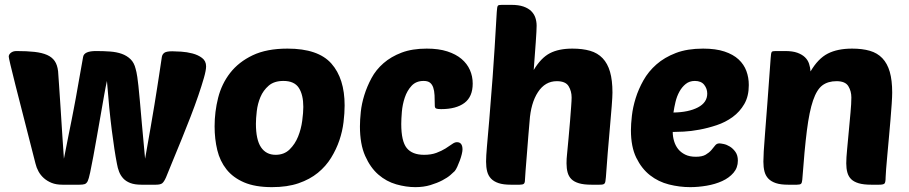

<svg xmlns="http://www.w3.org/2000/svg" viewBox="-20 -760 3739 790"><path d="M577 -107Q590 -180 599.5 -234.5Q609 -289 615.5 -329Q622 -369 626.5 -398Q631 -427 634.5 -449.5Q638 -472 640.5 -489.5Q643 -507 646 -526Q648 -537 656.5 -543Q665 -549 689 -549Q702 -549 725.5 -547.5Q749 -546 772 -540Q795 -534 811.5 -521.5Q828 -509 828 -487Q828 -471 819 -439.5Q810 -408 796 -367Q782 -326 764 -279.5Q746 -233 727.5 -187.5Q709 -142 692 -101Q675 -60 663 -30Q655 -12 647.5 -6Q640 0 621 0H562Q534 0 516 -7Q498 -14 487 -26Q476 -38 470 -53.5Q464 -69 461 -87Q451 -138 440 -224Q429 -310 420 -427Q415 -405 408.5 -368Q402 -331 394.5 -288Q387 -245 379 -200Q371 -155 364 -116.5Q357 -78 351 -50.5Q345 -23 341 -15Q336 -5 328.5 -2.5Q321 0 307 0H237Q211 0 192.5 -7.5Q174 -15 160.5 -27Q147 -39 138.5 -54.5Q130 -70 126 -87Q71 -301 43.5 -410Q16 -519 16 -527Q16 -536 25 -543Q34 -550 48 -550Q91 -550 122 -546.5Q153 -543 173.5 -534Q194 -525 205 -509Q216 -493 219 -467Q220 -453 223 -410Q226 -367 229.5 -312.5Q233 -258 236.5 -202Q240 -146 243 -107Q255 -169 262.5 -206Q270 -243 275 -268Q280 -293 283.5 -312Q287 -331 292 -357Q297 -383 303.5 -422Q310 -461 322 -526Q326 -550 375 -550Q406 -550 433 -548Q460 -546 481 -538.5Q502 -531 517 -516.5Q532 -502 538 -477Q540 -470 541.5 -463Q543 -456 545 -443Q547 -430 549.5 -407Q552 -384 555.5 -345Q559 -306 564 -248Q569 -190 577 -107Z M1099 10Q1030 10 984.5 -9.5Q939 -29 912 -63Q885 -97 874 -142.5Q863 -188 863 -240Q863 -300 877.5 -357.5Q892 -415 927 -460Q962 -505 1019.5 -532.5Q1077 -560 1163 -560Q1289 -560 1343.5 -498.5Q1398 -437 1398 -326Q1398 -295 1393.5 -257.5Q1389 -220 1376.5 -183Q1364 -146 1342.5 -111Q1321 -76 1288 -49Q1255 -22 1208.5 -6Q1162 10 1099 10ZM1146 -427Q1108 -427 1085.5 -407.5Q1063 -388 1051.5 -360.5Q1040 -333 1036.5 -302.5Q1033 -272 1033 -251Q1033 -185 1054 -154Q1075 -123 1114 -123Q1149 -123 1171.5 -145Q1194 -167 1206.5 -198Q1219 -229 1223.5 -263Q1228 -297 1228 -320Q1228 -370 1209.5 -398.5Q1191 -427 1146 -427Z M1725 -123Q1754 -123 1775.5 -131Q1797 -139 1813 -149Q1829 -159 1840 -167Q1851 -175 1860 -175Q1883 -175 1883 -145Q1883 -138 1880 -125.5Q1877 -113 1872 -99.5Q1867 -86 1861.5 -74Q1856 -62 1851 -56Q1846 -51 1833.5 -40Q1821 -29 1800 -18Q1779 -7 1751 1.5Q1723 10 1689 10Q1651 10 1610.5 -1.5Q1570 -13 1537 -41.5Q1504 -70 1482.5 -118.5Q1461 -167 1461 -240Q1461 -266 1464.5 -299.5Q1468 -333 1479 -368.5Q1490 -404 1508.5 -438.5Q1527 -473 1558 -500Q1589 -527 1632.5 -543.5Q1676 -560 1736 -560Q1785 -560 1820.5 -548.5Q1856 -537 1879 -517.5Q1902 -498 1913.5 -472Q1925 -446 1925 -416Q1925 -362 1891 -336.5Q1857 -311 1795 -311Q1780 -311 1774.5 -313.5Q1769 -316 1769 -325Q1769 -349 1768 -368Q1767 -387 1762.5 -400Q1758 -413 1749 -420Q1740 -427 1723 -427Q1692 -427 1673.5 -407Q1655 -387 1645.5 -358.5Q1636 -330 1633.5 -300Q1631 -270 1631 -250Q1631 -179 1653.5 -151Q1676 -123 1725 -123Z M2313 -124Q2316 -157 2319.5 -193Q2323 -229 2325.5 -262Q2328 -295 2330 -321Q2332 -347 2332 -359Q2332 -385 2319.5 -405.5Q2307 -426 2271 -426Q2223 -426 2193.5 -381Q2164 -336 2159 -261Q2157 -240 2154 -202.5Q2151 -165 2148 -126.5Q2145 -88 2142.5 -57.5Q2140 -27 2140 -20Q2140 -8 2135.5 -4Q2131 0 2118 0H2082Q2051 0 2031.5 -6.5Q2012 -13 2000.5 -25Q1989 -37 1984.5 -54.5Q1980 -72 1980 -95Q1980 -117 1983.5 -156.5Q1987 -196 1993 -265.5Q1999 -335 2007 -443Q2015 -551 2024 -711Q2025 -733 2029 -737Q2032 -740 2045 -740H2084Q2114 -740 2134 -733Q2154 -726 2166 -714Q2178 -702 2183 -686.5Q2188 -671 2188 -654Q2188 -636 2184.5 -587Q2181 -538 2176 -472Q2206 -522 2242.5 -541Q2279 -560 2335 -560Q2377 -560 2408 -551Q2439 -542 2459.5 -520.5Q2480 -499 2490 -464.5Q2500 -430 2500 -379Q2500 -363 2497 -324Q2494 -285 2489.5 -235Q2485 -185 2480.5 -130.5Q2476 -76 2473 -31Q2472 -20 2471 -14Q2470 -8 2467.5 -5Q2465 -2 2460 -1Q2455 0 2446 0H2414Q2382 0 2362 -6Q2342 -12 2331 -23Q2320 -34 2315.5 -50.5Q2311 -67 2311 -88Q2311 -98 2311.5 -107Q2312 -116 2313 -124Z M2820 10Q2776 10 2732.5 -1Q2689 -12 2654.5 -39Q2620 -66 2598 -111Q2576 -156 2576 -224Q2576 -249 2580 -284Q2584 -319 2595.5 -356Q2607 -393 2627.5 -429.5Q2648 -466 2681 -495Q2714 -524 2761 -542Q2808 -560 2873 -560Q2925 -560 2961 -548Q2997 -536 3019 -515.5Q3041 -495 3051 -468Q3061 -441 3061 -410Q3061 -364 3042.5 -332Q3024 -300 2994.5 -278.5Q2965 -257 2929 -245Q2893 -233 2858 -226.5Q2823 -220 2793.5 -218.5Q2764 -217 2748 -217Q2748 -198 2753.5 -179.5Q2759 -161 2770 -147Q2781 -133 2799 -124Q2817 -115 2843 -115Q2869 -115 2883.5 -123.5Q2898 -132 2907 -142.5Q2916 -153 2922.5 -161.5Q2929 -170 2940 -170Q2945 -170 2957.5 -167.5Q2970 -165 2983 -157Q2996 -149 3006 -135Q3016 -121 3016 -99Q3016 -70 2998 -49Q2980 -28 2951.5 -15Q2923 -2 2888 4Q2853 10 2820 10ZM2839 -427Q2817 -427 2801.5 -414.5Q2786 -402 2775.5 -383Q2765 -364 2759.5 -341Q2754 -318 2751 -297Q2813 -298 2851.5 -318Q2890 -338 2890 -375Q2890 -395 2877.5 -411Q2865 -427 2839 -427Z M3462 -88Q3462 -110 3465.5 -145.5Q3469 -181 3472.5 -220.5Q3476 -260 3479.5 -297Q3483 -334 3483 -359Q3483 -385 3470.5 -405.5Q3458 -426 3422 -426Q3387 -426 3364 -409Q3341 -392 3325.5 -347Q3310 -302 3300 -223Q3290 -144 3281 -20Q3280 -8 3276 -4Q3272 0 3259 0H3223Q3192 0 3172.5 -6.5Q3153 -13 3141.5 -25Q3130 -37 3125.5 -54.5Q3121 -72 3121 -95Q3121 -110 3122.5 -137.5Q3124 -165 3128 -213.5Q3132 -262 3137.5 -336.5Q3143 -411 3151 -521Q3152 -543 3156 -547Q3159 -550 3172 -550H3211Q3241 -550 3260.5 -543Q3280 -536 3292 -524.5Q3304 -513 3309 -497.5Q3314 -482 3315 -466Q3346 -519 3386 -539.5Q3426 -560 3486 -560Q3528 -560 3559 -551Q3590 -542 3610.5 -520.5Q3631 -499 3641 -464.5Q3651 -430 3651 -379Q3651 -363 3649 -333Q3647 -303 3644 -267.5Q3641 -232 3637.5 -193.5Q3634 -155 3631 -122Q3628 -89 3626 -64Q3624 -39 3624 -31Q3624 -9 3619 -4.5Q3614 0 3597 0H3565Q3533 0 3513 -6Q3493 -12 3482 -23Q3471 -34 3466.5 -50.5Q3462 -67 3462 -88Z"/></svg>

Font: Poetsen One
Style: Regular
Weight: 400
Designer: Pablo Impallari, Rodrigo Fuenzalida
Foundry: Pablo Impallari, Rodrigo Fuenzalida
Version: Version 1.001; ttfautohint (v0.93) -l 8 -r 50 -G 200 -x 14 -